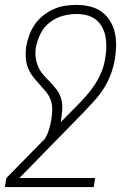

<svg xmlns="http://www.w3.org/2000/svg" viewBox="-43 -548 563 783"><path d="M339 215H-23L-17 178L140 18Q151 0 157 -20Q163 -40 166 -59H206L205 -50L271 -117Q292 -138 311 -160Q330 -182 345.5 -206Q361 -230 371.5 -256.5Q382 -283 386 -310V-311Q390 -332 390.5 -354Q391 -376 387.5 -397Q384 -418 374 -436.5Q364 -455 348.5 -467.5Q333 -480 312 -485.5Q291 -491 270 -491Q241 -491 212 -483Q183 -475 159 -456Q135 -437 121.5 -409Q108 -381 103 -353Q100 -333 102.5 -314Q105 -295 112 -278Q119 -261 130.5 -247Q142 -233 155 -220H156Q170 -204 184 -187.5Q198 -171 205 -150Q212 -129 211 -106Q210 -83 206 -59H166Q170 -81 170 -103Q170 -125 162.5 -143.5Q155 -162 141.5 -177.5Q128 -193 114.5 -208Q101 -223 89 -239Q77 -255 70 -274.5Q63 -294 62 -315.5Q61 -337 64 -359Q68 -382 76.5 -405Q85 -428 99 -448.5Q113 -469 133.5 -485Q154 -501 176.5 -511Q199 -521 222.5 -524.5Q246 -528 269 -528Q297 -528 324 -521.5Q351 -515 371.5 -500Q392 -485 406 -462.5Q420 -440 425.5 -414Q431 -388 430.5 -360Q430 -332 425 -305Q420 -275 409 -245.5Q398 -216 381.5 -189.5Q365 -163 343.5 -139Q322 -115 300 -92L36 178H345Z"/></svg>

Font: Iosevka Term Curly XLt Obl
Style: Regular
Weight: 200
Italic angle: -9°
Designer: Belleve Invis
Foundry: Belleve Invis
Version: Version 32.3.0